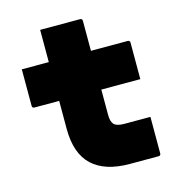

<svg xmlns="http://www.w3.org/2000/svg" viewBox="-105 -790 810 880"><g transform="rotate(-15 300.0 -350.0)"><path d="M37 -547H165V-700H354Q365 -700 365 -689V-547H539Q550 -547 550 -536V-363H365V-242Q365 -211 378 -197Q392 -184 426 -184H550V-11Q550 0 539 0H403Q286 0 225.5 -56.5Q165 -113 165 -230V-363H48Q37 -363 37 -374Z"/></g></svg>

Font: Recursive Mn Lnr St Blk
Style: Regular
Weight: 900
Monospace: yes
Version: Version 1.079;hotconv 1.0.112;makeotfexe 2.5.65598; ttfautoh